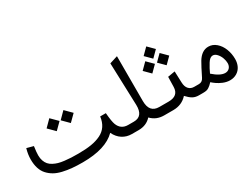

<svg xmlns="http://www.w3.org/2000/svg" viewBox="-58 -1195 2266 1735"><g transform="rotate(-30 1074.5 -327.0)"><path d="M985.8 -87.9Q994.6 -87.9 994.6 -52.7V-36.1Q994.6 0 985.8 0H955.1Q900.4 0 857.7 -27.6Q814.9 -55.2 790 -107.4Q683.6 0 442.9 0Q381.8 0 332.8 -4.6Q283.7 -9.3 237.5 -20Q191.4 -30.8 157.7 -50Q124 -69.3 98.6 -97.2Q73.2 -125 60.3 -165.3Q47.4 -205.6 47.4 -257.3Q47.4 -310.1 64 -367.2L133.3 -348.6Q124.5 -288.6 124.5 -256.3Q124.5 -224.6 133.3 -199.5Q142.1 -174.3 157 -157Q171.9 -139.6 195.8 -127Q219.7 -114.3 245.4 -106.9Q271 -99.6 306.4 -95.5Q341.8 -91.3 374.3 -89.8Q406.7 -88.4 449.7 -88.4Q526.4 -88.4 583 -97.7Q639.6 -106.9 683.8 -128.7Q728 -150.4 753.4 -188.5Q778.8 -226.6 785.6 -281.2H844.7Q852.1 -190.4 864.7 -157.7Q891.6 -87.9 966.3 -87.9ZM526.4 -497.1 594.2 -429.2 526.4 -361.8 459 -429.2ZM379.4 -497.1 447.3 -429.2 379.4 -361.8 312 -429.2Z M980.5 -87.9H1025.9Q1123.5 -87.9 1120.1 -208.5L1105 -650.4L1189 -676.8V-209Q1189 -87.9 1291 -87.9H1297.4Q1306.2 -87.9 1306.2 -52.7V-36.1Q1306.2 0 1297.4 0H1291.5Q1210 0 1157.2 -55.7Q1106.4 0 1024.9 0H980.5Q957 0 957 -36.1V-52.7Q957 -87.9 980.5 -87.9Z M1669.9 0H1653.8Q1617.7 0 1591.3 -14.9Q1564.9 -29.8 1533.7 -63.5Q1476.6 0 1386.2 0H1291Q1280.8 0 1277.1 -8.5Q1273.4 -17.1 1273.4 -36.1V-52.7Q1273.4 -71.8 1276.9 -79.8Q1280.3 -87.9 1291 -87.9H1388.2Q1491.7 -87.9 1494.1 -179.2L1496.6 -284.2L1571.8 -296.9L1576.2 -179.2Q1577.6 -134.8 1598.9 -111.3Q1620.1 -87.9 1655.3 -87.9H1669.9Q1678.7 -87.9 1678.7 -52.7V-36.1Q1678.7 0 1669.9 0ZM1462.4 -621.1 1526.4 -557.1 1462.4 -493.2 1398.4 -557.1ZM1537.1 -509.3 1601.1 -445.3 1537.1 -381.3 1473.1 -445.3ZM1387.7 -509.3 1451.7 -445.3 1387.7 -381.3 1323.7 -445.3Z M1966.8 23.4Q1948.7 23.4 1930.2 19.3Q1911.6 15.1 1895.8 8.5Q1879.9 2 1865.2 -6.1Q1850.6 -14.2 1839.1 -22.2Q1827.6 -30.3 1819.1 -36.9Q1810.5 -43.5 1806.2 -47.9L1801.8 -51.8Q1785.6 -35.6 1778.3 -28.8Q1771 -22 1758.1 -13.7Q1745.1 -5.4 1731 -2.7Q1716.8 0 1696.8 0H1665Q1653.8 0 1650.1 -8.3Q1646.5 -16.6 1646.5 -36.1V-52.7Q1646.5 -71.8 1650.1 -79.8Q1653.8 -87.9 1665 -87.9H1704.6Q1739.7 -87.9 1756.8 -122.6Q1804.2 -218.8 1829.1 -260.7Q1876.5 -338.9 1945.8 -338.9Q1990.7 -338.9 2026.9 -307.6Q2063 -276.4 2082.3 -226.8Q2101.6 -177.2 2101.6 -121.6Q2101.6 -79.6 2085.4 -46.9Q2069.3 -14.2 2038.3 4.6Q2007.3 23.4 1966.8 23.4ZM1962.4 -55.7Q1989.7 -55.7 2007.1 -74.5Q2024.4 -93.3 2024.4 -123Q2024.4 -147.5 2014.2 -176.5Q2003.9 -205.6 1983.9 -227.8Q1963.9 -250 1940.9 -250Q1911.6 -250 1886.2 -209Q1858.4 -164.6 1838.4 -119.6Q1910.6 -55.7 1962.4 -55.7Z"/></g></svg>

Font: Samim FD
Style: FD
Weight: 400
Foundry: DejaVu fonts team - Redesigned by Saber Rastikerdar
Version: Version 4.00 December 17, 2020